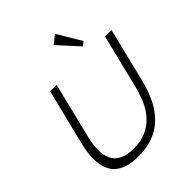

<svg xmlns="http://www.w3.org/2000/svg" viewBox="-290 -1266 1451 1451"><g transform="rotate(-45 435.0 -541.0)"><path d="M662 -901 630 -875 481 -1039 548 -1092ZM762 -370Q715 -181 612 -85.5Q509 10 341 10Q173 10 116 -85.5Q59 -181 106 -370L215 -810H284L176 -371Q158 -300 157.5 -242Q157 -184 177 -143Q197 -102 241 -79.5Q285 -57 357 -57Q428 -57 482.5 -79.5Q537 -102 578 -143Q619 -184 647 -242Q675 -300 693 -371L801 -810H870Z"/></g></svg>

Font: TypoPRO Sinkin Sans
Style: 300 Light Italic
Weight: 300
Italic angle: -112°
Designer: Keith Bates
Foundry: K-Type
Version: Sinkin Sans (version 1.0)  by Keith Bates   •   © 2014   www